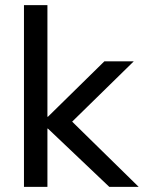

<svg xmlns="http://www.w3.org/2000/svg" viewBox="-20 -725 558 745"><path d="M73 0V-705H164V-272H166L385 -487H499L260 -253L518 0H404L166 -226H164V0Z"/></svg>

Font: Nunito Sans Medium
Style: Regular
Weight: 500
Designer: Vernon Adams
Foundry: Vernon Adams
Version: Version 3.101; ttfautohint (v1.8.4.7-5d5b);gftools[0.9.27]